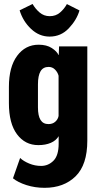

<svg xmlns="http://www.w3.org/2000/svg" viewBox="-20 -713 487 946"><path d="M43.9 165.5Q68.4 185.5 110.4 199Q152.3 212.4 199.7 212.4Q294.4 212.4 352.3 155.8Q410.2 99.1 410.2 -20V-484.4H271L269.5 -442.4H268.1Q260.3 -460 235.1 -476.3Q210 -492.7 170.4 -492.7Q105 -492.7 64.5 -438Q23.9 -383.3 23.9 -284.7V-204.6Q23.9 -105 63.7 -51.5Q103.5 2 168.9 2Q204.6 2 230.5 -9.3Q256.3 -20.5 269 -42V-4.9Q269 53.2 243.4 78.9Q217.8 104.5 182.6 104.5Q151.9 104.5 123.8 92.8Q95.7 81.1 79.1 65.4ZM167 -183.6V-297.4Q167 -340.3 179.7 -361.8Q192.4 -383.3 219.7 -383.3Q238.3 -383.3 251.2 -370.1Q264.2 -356.9 268.6 -339.8V-141.6Q265.6 -125 252.4 -113.3Q239.3 -101.6 218.8 -101.6Q192.4 -101.6 179.7 -122.1Q167 -142.6 167 -183.6ZM309.6 -692.9Q296.4 -668.9 275.6 -651.1Q254.9 -633.3 225.1 -633.3Q196.3 -633.3 175 -651.6Q153.8 -669.9 140.6 -693.4L76.7 -662.1Q93.3 -607.9 133.3 -570.3Q173.3 -532.7 224.6 -532.7Q280.3 -532.7 319.1 -573.7Q357.9 -614.7 371.6 -661.6Z"/></svg>

Font: Roboto Flex
Style: wght 700 wdth 25 opsz 34 GRAD 0.00 slnt 0.00 XTRA 468 XOPQ 96 YOPQ 79 YTLC 514 YTUC 712 YTAS 750 YTDE -203.00 YTFI 738
Weight: 700
Width: 1
Designer: Berlow after Robertson
Foundry: Google
Version: Version 3.100